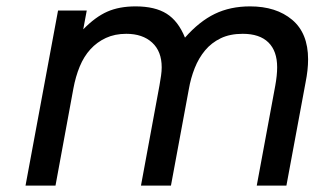

<svg xmlns="http://www.w3.org/2000/svg" viewBox="-20 -582 986 602"><path d="M162 -549H252L241 -490Q279 -529 316.5 -545.5Q354 -562 405 -562Q466 -562 502.5 -539Q539 -516 560 -464Q605 -515 653.5 -538.5Q702 -562 764 -562Q846 -562 896 -520Q946 -478 946 -396Q946 -379 944 -361Q942 -343 938 -323L878 0H785L843 -313Q849 -346 849 -371Q849 -422 821.5 -449Q794 -476 741 -476Q701 -476 672 -462Q643 -448 623 -424Q603 -400 590.5 -368.5Q578 -337 572 -302L516 0H422L480 -314Q483 -331 485 -345Q487 -359 487 -371Q487 -421 457 -448.5Q427 -476 376 -476Q340 -476 312 -463Q284 -450 263.5 -427.5Q243 -405 230 -373.5Q217 -342 210 -304L154 0H60Z"/></svg>

Font: Involve Medium Oblique
Style: Italic
Weight: 500
Italic angle: -10.5°
Designer: Stefan Peev
Foundry: Context Ltd.
Version: Version 1.001